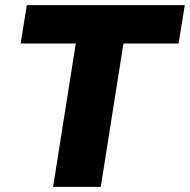

<svg xmlns="http://www.w3.org/2000/svg" viewBox="-20 -725 737 745"><path d="M60 0ZM186 0 274 -556H60L84 -705H697L673 -556H459L371 0Z"/></svg>

Font: Winston ExtraBold
Style: Italic
Weight: 800
Italic angle: -9°
Designer: Original fonts by Vernon Adams / Changes by Cristiano Sobral
Foundry: Original fonts by Vernon Adams / Changes by Cristiano Sobral
Version: Version 2.503;July 17, 2020;FontCreator 13.0.0.2655 64-bit